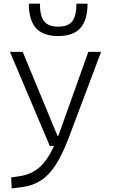

<svg xmlns="http://www.w3.org/2000/svg" viewBox="-20 -803 626 1057"><path d="M44.4 234.4 41.5 173.8 90.3 166.5Q151.4 157.2 195.8 119.4Q240.2 81.5 277.8 0H253.9L34.7 -517.6H105L296.4 -55.2H300.8Q303.7 -62.5 306.6 -70.3L466.3 -517.6H536.6L358.9 -45.9Q323.7 47.4 286.9 104.5Q250 161.6 205.3 190.4Q160.6 219.2 102.1 227.1ZM300.3 -604.5Q216.8 -604.5 177.7 -648.7Q138.7 -692.9 138.7 -782.7H199.7Q199.7 -716.3 222.7 -686.3Q245.6 -656.2 300.3 -656.2Q356.4 -656.2 378.7 -687Q400.9 -717.8 400.9 -782.7H461.9Q461.9 -692.4 422.6 -648.4Q383.3 -604.5 300.3 -604.5Z"/></svg>

Font: CaskaydiaCove NFP Light
Style: Regular
Weight: 300
Designer: Aaron Bell
Foundry: Saja Typeworks
Version: Version 2111.001; VTT 6.35;Nerd Fonts 3.1.1